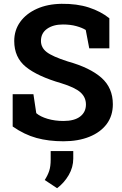

<svg xmlns="http://www.w3.org/2000/svg" viewBox="-20 -741 649 1021"><path d="M317.4 10.3Q238.8 10.3 174.3 -7.3Q109.9 -24.9 47.4 -68.4V-240.2H157.7L172.9 -139.2Q194.3 -120.6 233.2 -109.1Q272 -97.7 317.4 -97.7Q375.5 -97.7 406.2 -121.3Q437 -145 437 -185.5Q437 -223.6 408 -249.8Q378.9 -275.9 306.2 -298.3Q179.7 -335 117.7 -385.3Q55.7 -435.5 55.7 -522.9Q55.7 -580.6 87.6 -624.8Q119.6 -668.9 176.3 -694.3Q232.9 -719.7 307.1 -720.7Q389.2 -721.7 452.4 -701.2Q515.6 -680.7 561.5 -644V-483.9H454.6L436 -581.5Q417.5 -593.3 386 -602.1Q354.5 -610.8 314.5 -610.8Q263.2 -610.8 230.5 -587.9Q197.8 -564.9 197.8 -523.4Q197.8 -487.8 228.3 -464.1Q258.8 -440.4 340.8 -414.1Q458.5 -381.3 519.3 -327.6Q580.1 -273.9 580.1 -186.5Q580.1 -125.5 547.4 -81.5Q514.6 -37.6 455.3 -13.7Q396 10.3 317.4 10.3ZM283.7 259.8 217.8 216.3Q233.4 192.4 241.5 168.2Q249.5 144 249.5 108.4V62.5H369.6V102.1Q369.6 148.4 345.5 189.9Q321.3 231.4 283.7 259.8Z"/></svg>

Font: Roboto Slab
Style: Bold
Weight: 700
Designer: Google
Version: Version 2.000; ttfautohint (v1.8.1.43-b0c9)